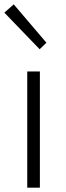

<svg xmlns="http://www.w3.org/2000/svg" viewBox="-25 -861 302 881"><path d="M100 0H158V-533H100ZM157 -635 188 -665 38 -841 -5 -803Z"/></svg>

Font: Noto Sans JP Light
Style: Regular
Weight: 300
Designer: Ryoko NISHIZUKA (kana & ideographs); Paul D. Hunt (Latin, Greek & Cyrillic); Wenlong ZHANG (bopomofo); Sandoll Communica
Foundry: Adobe Systems Incorporated
Version: Version 1.004;PS 1.004;hotconv 1.0.82;makeotf.lib2.5.63406